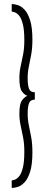

<svg xmlns="http://www.w3.org/2000/svg" viewBox="-20 -771 251 951"><path d="M38 160V122.5Q44 122.5 54.5 118.5Q65 114.5 75.8 101Q86.5 87.5 93.5 58.8Q100.5 30 100.5 -19Q100.5 -59 94.5 -90Q88.5 -121 82.2 -149.2Q76 -177.5 76 -208.5Q76 -257 89 -274Q102 -291 115.5 -296.5Q102 -300.5 89 -317.5Q76 -334.5 76 -383.5Q76 -414.5 82.2 -442.5Q88.5 -470.5 94.5 -501.2Q100.5 -532 100.5 -572Q100.5 -621.5 93.5 -650Q86.5 -678.5 75.8 -692Q65 -705.5 54.5 -709.5Q44 -713.5 38 -713.5V-751Q50.5 -751 67.8 -745.8Q85 -740.5 101.5 -723.2Q118 -706 129.2 -670.5Q140.5 -635 140.5 -574.5Q140.5 -533.5 134.8 -501.8Q129 -470 123 -442Q117 -414 117 -383.5Q117 -350 123.5 -332Q130 -314 152.5 -314V-277.5Q130 -277.5 123.5 -259.2Q117 -241 117 -208.5Q117 -178 123 -149.8Q129 -121.5 134.8 -90Q140.5 -58.5 140.5 -16.5Q140.5 44 129.2 79.5Q118 115 101.5 132.2Q85 149.5 67.8 154.8Q50.5 160 38 160Z"/></svg>

Font: Imbue Thin 10pt
Style: Bold
Weight: 700
Version: Version 1.102